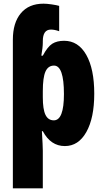

<svg xmlns="http://www.w3.org/2000/svg" viewBox="-20 -785 565 1045"><path d="M302 -753V-615Q278 -624 257 -624Q213 -624 213 -561V-554Q213 -527 205 -482H213Q239 -531 264.5 -547Q290 -563 329 -563Q406 -563 449.5 -486.5Q493 -410 493 -275Q493 -143 450 -66.5Q407 10 333 10Q256 10 213 -71H208Q213 12 213 35V240H50V-569Q50 -661 93.5 -713Q137 -765 217 -765Q235 -765 262 -761Q289 -757 302 -753ZM213 -288V-256Q213 -190 227.5 -160Q242 -130 273 -130Q328 -130 328 -273Q328 -428 274 -428Q242 -428 227.5 -395.5Q213 -363 213 -288Z"/></svg>

Font: Noto Sans UI CondBlack
Style: Regular
Weight: 900
Width: 3
Designer: Monotype Design Team
Foundry: Monotype Imaging Inc.
Version: Version 1.001